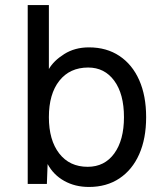

<svg xmlns="http://www.w3.org/2000/svg" viewBox="-20 -730 640 762"><path d="M333 12Q278 12 235 -12Q192 -36 169 -79L166 0H90V-710H174V-456Q193 -489 235 -515.5Q277 -542 333 -542Q403 -542 454 -508Q505 -474 532.5 -412Q560 -350 560 -265Q560 -180 532.5 -118Q505 -56 454 -22Q403 12 333 12ZM328 -68Q395 -68 433.5 -121Q472 -174 472 -265Q472 -357 433.5 -409.5Q395 -462 330 -462Q257 -462 215.5 -409.5Q174 -357 174 -265Q174 -174 215 -121Q256 -68 328 -68Z"/></svg>

Font: Geist Mono
Style: Regular
Weight: 400
Monospace: yes
Designer: Basement.studio, Andrés Briganti, Mateo Zaragoza
Foundry: Basement.studio, Vercel, Andrés Briganti, Guido Ferreyra, Mateo Zaragoza
Version: Version 1.500; ttfautohint (v1.8.4.7-5d5b)